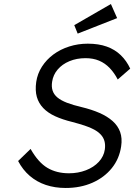

<svg xmlns="http://www.w3.org/2000/svg" viewBox="-20 -924 667 954"><path d="M306 10Q253 10 208 -5Q163 -20 128 -50Q93 -80 70 -124L132 -184Q170 -117 215.5 -90Q261 -63 323 -63Q368 -63 407 -78Q446 -93 471 -120Q496 -147 501 -182Q504 -205 499 -223Q494 -241 481 -255Q468 -269 448 -280Q428 -291 400.5 -300Q373 -309 339 -318Q290 -330 254 -346.5Q218 -363 195 -387Q172 -411 163 -442.5Q154 -474 160 -517Q166 -558 188.5 -593Q211 -628 245.5 -653.5Q280 -679 324 -693Q368 -707 416 -707Q470 -707 510.5 -692.5Q551 -678 580 -650Q609 -622 627 -583L565 -529Q548 -562 525 -586Q502 -610 472.5 -622.5Q443 -635 405 -635Q361 -635 325 -620Q289 -605 266.5 -578.5Q244 -552 239 -518Q235 -493 241.5 -473.5Q248 -454 265.5 -439.5Q283 -425 312.5 -413.5Q342 -402 385 -392Q435 -380 474 -363Q513 -346 539.5 -322.5Q566 -299 577 -268Q588 -237 582 -197Q573 -135 535.5 -88.5Q498 -42 439 -16Q380 10 306 10ZM366 -757 349 -799 531 -904 562 -834Z"/></svg>

Font: Lexend Light
Style: Italic
Weight: 300
Italic angle: -8.13011°
Designer: Bonnie Shaver-Troup, Thomas Jockin
Foundry: Lexend
Version: Version 1.007